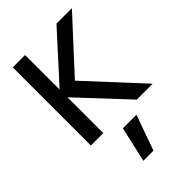

<svg xmlns="http://www.w3.org/2000/svg" viewBox="-294 -819 1235 1235"><g transform="rotate(-45 324.0 -201.5)"><path d="M244.6 308.1 298.8 67.4H422.4L336.4 308.1ZM75.2 0V-710.9H187.5V-396.5L473.1 -710.9H613.3L297.4 -367.7L637.2 0H492.7L188 -325.7V0Z"/></g></svg>

Font: Ride Light
Style: Bold
Weight: 600
Version: Version 3.000